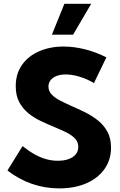

<svg xmlns="http://www.w3.org/2000/svg" viewBox="-20 -997 646 1031"><path d="M20 -81.5 101.1 -212.4Q135.7 -185.1 167 -167.7Q198.2 -150.4 228.5 -142.1Q258.8 -133.8 290 -133.8Q324.2 -133.8 348.9 -142.8Q373.5 -151.9 387 -168.5Q400.4 -185.1 400.4 -208Q400.4 -234.9 382.3 -253.7Q364.3 -272.5 334.7 -286.9Q305.2 -301.3 270.5 -315.4Q235.4 -330.1 199 -347.2Q162.6 -364.3 132.3 -388.9Q102.1 -413.6 83.3 -448.7Q64.5 -483.9 64.5 -534.2Q64.5 -600.6 97.9 -648.2Q131.3 -695.8 189.7 -721.4Q248 -747.1 321.8 -747.1Q375.5 -747.1 433.8 -732.9Q492.2 -718.8 551.3 -689L484.4 -550.8Q449.2 -572.3 408.4 -584.7Q367.7 -597.2 332.5 -597.2Q304.7 -597.2 283.9 -589.1Q263.2 -581.1 251.7 -566.4Q240.2 -551.8 240.2 -532.2Q240.2 -507.3 258.1 -489Q275.9 -470.7 304.7 -456.1Q333.5 -441.4 367.2 -426.3Q402.8 -411.1 439.7 -392.6Q476.6 -374 507.6 -348.9Q538.6 -323.7 557.4 -288.6Q576.2 -253.4 576.2 -204.1Q576.2 -139.2 541.3 -89.6Q506.3 -40 443.6 -12.7Q380.9 14.6 297.9 14.6Q221.2 14.6 150.6 -10Q80.1 -34.7 20 -81.5ZM372.6 -811H258.8L325.7 -976.6H469.7Z"/></svg>

Font: Kumbh Sans ExtraBold
Style: Regular
Weight: 800
Version: Version 1.005